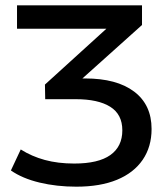

<svg xmlns="http://www.w3.org/2000/svg" viewBox="-20 -512 630 722"><path d="M267 190Q193 190 128.5 174.5Q64 159 21 129L58 50Q99 76 148.5 89.5Q198 103 259 103Q350 103 395 71Q440 39 440 -22Q440 -82 394.5 -110.5Q349 -139 265 -139H150L149 -194L412 -433V-404H44V-492H514V-418L262 -192L235 -217H300Q419 -217 484.5 -167.5Q550 -118 550 -27Q550 40 516.5 89Q483 138 420 164Q357 190 267 190Z"/></svg>

Font: Nunito Sans 10pt SemiExpanded SemiBold
Style: Regular
Weight: 600
Width: 6
Designer: Vernon Adams
Foundry: Vernon Adams
Version: Version 3.101;gftools[0.9.27]